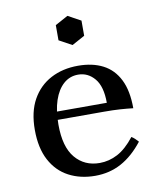

<svg xmlns="http://www.w3.org/2000/svg" viewBox="-79 -733 672 810"><g transform="rotate(-10 257.5 -327.5)"><path d="M264 15Q201 15 151.5 -11Q102 -37 74 -89.5Q46 -142 46 -220Q46 -297 75 -349Q104 -401 155 -428Q206 -455 272 -455Q334 -455 378.5 -432Q423 -409 447 -361Q471 -313 471 -238Q445 -241 416 -243Q387 -245 346 -245H138V-280H365Q365 -350 336.5 -384Q308 -418 266 -418Q230 -418 203.5 -394.5Q177 -371 162.5 -328Q148 -285 148 -224Q148 -129 187.5 -82Q227 -35 292 -35Q332 -35 369 -54.5Q406 -74 442 -120Q450 -115 456.5 -109Q463 -103 470 -95Q427 -40 376.5 -12.5Q326 15 264 15ZM265 -670 320 -640V-575L265 -545L210 -575V-640Z"/></g></svg>

Font: Poltawski Nowy
Style: Regular
Weight: 400
Designer: Adam Pótawski, Mateusz Machalski, Borys Kosmynka, Ania Wieluska
Foundry: Capitalics.wtf
Version: Version 1.001;gftools[0.9.25]